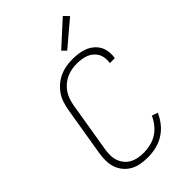

<svg xmlns="http://www.w3.org/2000/svg" viewBox="-287 -1068 1173 1173"><g transform="rotate(-45 300.0 -481.5)"><path d="M260 8Q230 8 200 3Q170 -2 144.5 -16Q119 -30 100.5 -52Q82 -74 72.5 -101Q63 -128 62.5 -159Q62 -190 67 -220L121 -546Q126 -573 135 -599.5Q144 -626 160.5 -649.5Q177 -673 200 -692Q223 -711 249 -722.5Q275 -734 302.5 -738.5Q330 -743 357 -743Q383 -743 408.5 -739.5Q434 -736 457 -727Q480 -718 499 -702.5Q518 -687 530 -666Q542 -645 545.5 -619.5Q549 -594 545 -568Q544 -567 544 -566Q544 -565 544 -564H501Q502 -565 502 -565.5Q502 -566 502 -567Q505 -587 502.5 -607Q500 -627 491 -643.5Q482 -660 467.5 -672.5Q453 -685 435 -692Q417 -699 397 -702Q377 -705 357 -705Q335 -705 312 -701Q289 -697 267.5 -687Q246 -677 227.5 -661.5Q209 -646 195.5 -626Q182 -606 174.5 -584Q167 -562 163 -540L109 -214Q105 -190 105 -165.5Q105 -141 112.5 -119Q120 -97 134.5 -79Q149 -61 169 -50Q189 -39 212.5 -34.5Q236 -30 260 -30Q290 -30 320 -37Q350 -44 376.5 -60.5Q403 -77 423.5 -102.5Q444 -128 456 -156L494 -143Q480 -109 456 -79Q432 -49 400 -29Q368 -9 332 -0.5Q296 8 260 8ZM371 -802 345 -828 502 -971 533 -939Z"/></g></svg>

Font: Iosevka SS04 XLt Ex
Style: Italic
Weight: 200
Width: 7
Italic angle: -9°
Monospace: yes
Designer: Belleve Invis
Foundry: Belleve Invis
Version: Version 19.0.0; ttfautohint (v1.8.4)